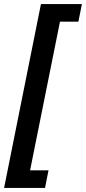

<svg xmlns="http://www.w3.org/2000/svg" viewBox="-20 -780 420 938"><path d="M200 138H0L180 -760H380L363 -674H273L127 52H217Z"/></svg>

Font: IBM Plex Sans SemiBold
Style: Italic
Weight: 600
Italic angle: -11.31°
Designer: Mike Abbink, Paul van der Laan, Pieter van Rosmalen
Foundry: Bold Monday
Version: Version 3.201